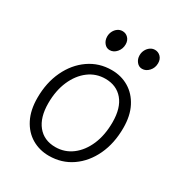

<svg xmlns="http://www.w3.org/2000/svg" viewBox="-180 -890 960 1023"><g transform="rotate(30 300.0 -378.0)"><path d="M268 7.5Q210 7.5 163 -20.2Q116 -48 88.8 -101.2Q61.5 -154.5 61.5 -230Q61.5 -323.5 96.5 -397.2Q131.5 -471 192.8 -513.5Q254 -556 331.5 -556Q390.5 -556 437.2 -528Q484 -500 511.2 -447.2Q538.5 -394.5 538.5 -319.5Q538.5 -224.5 503.8 -150.8Q469 -77 408 -34.8Q347 7.5 268 7.5ZM274.5 -50Q332 -50 377 -84Q422 -118 447.8 -178Q473.5 -238 473.5 -316.5Q473.5 -404.5 433.8 -451.8Q394 -499 325.5 -499Q268 -499 223 -465Q178 -431 152 -371.2Q126 -311.5 126 -234.5Q126 -147 165.5 -98.5Q205 -50 274.5 -50ZM267 -642Q247 -642 233.5 -658.8Q220 -675.5 220 -699Q220 -716.5 227.8 -731.5Q235.5 -746.5 248.5 -755.5Q261.5 -764.5 277.5 -764.5Q298 -764.5 312.2 -749.8Q326.5 -735 326.5 -711Q326.5 -683 308.8 -662.5Q291 -642 267 -642ZM466.5 -642Q446.5 -642 433 -658.8Q419.5 -675.5 419.5 -698.5Q419.5 -716 427.2 -731Q435 -746 448 -755.2Q461 -764.5 477 -764.5Q497.5 -764.5 512 -749.8Q526.5 -735 526.5 -710.5Q526.5 -682 508.2 -662Q490 -642 466.5 -642Z"/></g></svg>

Font: Spline Sans Mono Light
Style: Italic
Weight: 300
Italic angle: -4°
Monospace: yes
Version: Version 1.004